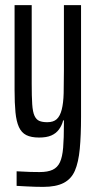

<svg xmlns="http://www.w3.org/2000/svg" viewBox="-20 -530 378 751"><path d="M149 201Q134 201 116.5 200.5Q99 200 81.5 199Q64 198 45 197V140Q52 140 66 141Q80 142 98.5 142.5Q117 143 135 143Q167 143 186 134Q205 125 214.5 104.5Q224 84 227 47.5Q230 11 230 -45V-59H227Q222 -39 210.5 -23.5Q199 -8 180.5 0Q162 8 133 8Q102 8 83 -1.5Q64 -11 54 -33Q44 -55 40.5 -90.5Q37 -126 37 -178V-510H104V-203Q104 -153 106 -122.5Q108 -92 115 -77Q122 -62 134 -57Q146 -52 165 -52Q189 -52 202 -64Q215 -76 221.5 -101.5Q228 -127 229 -165.5Q230 -204 230 -255V-510H297V-74Q297 0 292 52.5Q287 105 273 137.5Q259 170 229 185.5Q199 201 149 201Z"/></svg>

Font: Saira UltraCondensed Medium
Style: Regular
Weight: 500
Width: 1
Designer: Hector Gatti with collaboration of the Omnibus-Type team
Foundry: Omnibus-Type
Version: Version 1.101